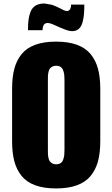

<svg xmlns="http://www.w3.org/2000/svg" viewBox="-20 -1059 639 1092"><path d="M398.4 -882.3Q395.5 -881.8 392.1 -881.8Q373.5 -881.8 348.6 -891.6Q319.3 -902.8 292.2 -915.5Q265.1 -928.2 251 -928.2Q222.2 -928.2 222.2 -887.2H139.2Q139.2 -922.4 142.3 -947Q145.5 -971.7 154.1 -992.7Q162.6 -1013.7 179 -1024.9Q195.3 -1036.1 220.7 -1038.6Q227.1 -1039.1 233.4 -1039.1L275.4 -1031.7Q302.7 -1022 324.2 -1010.3Q345.7 -998.5 353.5 -997.1Q370.1 -994.1 377.2 -1004.6Q384.3 -1015.1 384.3 -1032.7H459.5Q459.5 -1003.4 457.8 -981.2Q456.1 -959 450.2 -935.3Q444.3 -911.6 431.4 -897.9Q418.5 -884.3 398.4 -882.3ZM48.8 -255.4V-554.2Q48.8 -619.6 61.5 -667.7Q74.2 -715.8 103 -751.2Q131.8 -786.6 180.7 -804.4Q229.5 -822.3 298.8 -822.3Q368.2 -822.3 417.2 -804.4Q466.3 -786.6 495.4 -751.2Q524.4 -715.8 537.4 -667.7Q550.3 -619.6 550.3 -554.2V-255.4Q550.3 -189.9 537.4 -141.8Q524.4 -93.8 495.4 -58.3Q466.3 -22.9 417.2 -5.1Q368.2 12.7 298.8 12.7Q229.5 12.7 180.7 -5.1Q131.8 -22.9 103 -58.3Q74.2 -93.8 61.5 -141.8Q48.8 -189.9 48.8 -255.4ZM298.8 -124.5Q314.9 -124.5 325.2 -131.6Q335.4 -138.7 339.8 -152.3Q344.2 -166 345.5 -177.2Q346.7 -188.5 346.7 -205.1V-605Q346.7 -621.6 345.5 -632.8Q344.2 -644 339.8 -657.5Q335.4 -670.9 325.2 -678Q314.9 -685.1 298.8 -685.1Q285.6 -685.1 276.4 -679.7Q267.1 -674.3 262.5 -667.2Q257.8 -660.2 255.4 -647.7Q252.9 -635.3 252.7 -627.2Q252.4 -619.1 252.4 -605V-205.1Q252.4 -191.4 252.7 -183.1Q252.9 -174.8 255.4 -162.4Q257.8 -149.9 262.5 -142.8Q267.1 -135.7 276.4 -130.1Q285.6 -124.5 298.8 -124.5Z"/></svg>

Font: Oswald
Style: Heavy
Weight: 800
Designer: Vernon Adams
Foundry: Vernon Adams
Version: 3.0; ttfautohint (v0.95) -l 8 -r 50 -G 200 -x 0 -w "G" -W -c